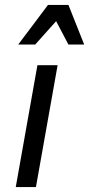

<svg xmlns="http://www.w3.org/2000/svg" viewBox="-20 -760 362 780"><path d="M126 0H44L132 -495H214ZM258 -579 208 -674 123 -579H54L175 -740H258L322 -579Z"/></svg>

Font: Inria Sans
Style: Italic
Weight: 400
Italic angle: -10°
Designer: Black Foundry Team
Foundry: Black Foundry
Version: Version 1.2; ttfautohint (v1.8.3)